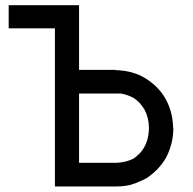

<svg xmlns="http://www.w3.org/2000/svg" viewBox="-20 -710 727 722"><path d="M186.5 -603.5H169.9H132.8H107.4H80.1H55.7H32.2H12.7V-621.1V-624V-627V-635.7V-645.5V-652.3V-658.2V-666V-672.9V-690.4H277.3V-447.3H293H326.2H351.6H377H385.7H393.6H401.4H414.1Q415 -447.3 415 -446.3Q479.5 -444.3 524.4 -417Q573.2 -387.7 600.6 -341.8Q629.9 -291 630.9 -230.5Q630.9 -229.5 631.8 -228.5Q631.8 -169.9 604.5 -117.2Q578.1 -71.3 531.2 -40Q519.5 -33.2 489.3 -21Q459 -8.8 418 -8.8H186.5ZM424.8 -358.4H423.8H422.9H417H397.5H377.9H349.6H321.3H290H277.3V-97.7H417Q456.1 -99.6 483.4 -114.3Q496.1 -124 506.8 -134.8Q540 -171.9 540 -229.5Q540 -266.6 523.4 -297.9Q514.6 -311.5 504.9 -323.2Q494.1 -334 482.4 -341.8Q458 -354.5 433.6 -358.4Z"/></svg>

Font: LeFont
Style: Default
Weight: 400
Designer: Leryon MEDIA
Version: Version 1.0